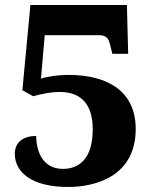

<svg xmlns="http://www.w3.org/2000/svg" viewBox="-20 -734 608 764"><path d="M251 10C353 10 520 -28 520 -221C520 -365 417 -436 251 -436C219 -436 166 -430 143 -421L158 -594H374C402 -594 412 -582 418 -556L427 -520H490L485 -714H101L69 -375L112 -351C146 -360 178 -368 218 -368C302 -368 349 -320 349 -220C349 -100 293 -62 230 -62C149 -62 124 -134 124 -193C76 -193 39 -171 39 -122C39 -50 104 10 251 10Z"/></svg>

Font: Noto Serif Gurmukhi ExtraBold
Style: Regular
Weight: 800
Designer: Vaibhav Singh and the Monotype Design Team
Foundry: Monotype Imaging Inc.
Version: Version 2.004